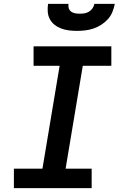

<svg xmlns="http://www.w3.org/2000/svg" viewBox="-20 -975 640 995"><path d="M52 0V-101H200L289 -634H154V-735H557V-634H409L320 -101H455V0ZM379 -815Q358 -815 337.5 -817.5Q317 -820 298 -827Q279 -834 263.5 -846Q248 -858 238.5 -875.5Q229 -893 227.5 -913.5Q226 -934 229 -955H335Q333 -943 336.5 -932Q340 -921 349 -914.5Q358 -908 370 -906Q382 -904 393 -904Q406 -904 418 -906Q430 -908 441 -914.5Q452 -921 459.5 -932Q467 -943 469 -955H575Q571 -934 562.5 -913Q554 -892 539 -875.5Q524 -859 504.5 -846.5Q485 -834 464 -827Q443 -820 421.5 -817.5Q400 -815 379 -815Z"/></svg>

Font: Iosevka Slab Extended Oblique
Style: Bold
Weight: 700
Width: 7
Italic angle: -9°
Monospace: yes
Designer: Belleve Invis
Foundry: Belleve Invis
Version: Version 11.1.1; ttfautohint (v1.8.3)